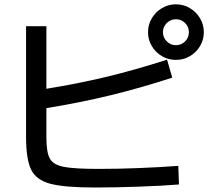

<svg xmlns="http://www.w3.org/2000/svg" viewBox="-20 -833 978 867"><path d="M97.7 -214.8V-714.8H189.5V-432.1Q336.4 -456.1 461.2 -486.1Q585.9 -516.1 734.4 -563.5L757.8 -482.4Q614.3 -435.5 476.1 -402.1Q337.9 -368.7 189.5 -344.7V-211.9Q189.5 -145 205.1 -116.9Q220.7 -88.9 267.8 -79.6Q314.9 -70.3 427.7 -70.3Q513.2 -70.3 609.9 -74.2Q706.5 -78.1 785.2 -84L788.1 0Q710.4 6.3 604.2 10Q498 13.7 408.2 13.7Q271 13.7 207.3 -3.2Q143.6 -20 120.6 -66.9Q97.7 -113.8 97.7 -214.8ZM648.4 -687.5Q648.4 -721.7 665.5 -750.5Q682.6 -779.3 711.4 -796.4Q740.2 -813.5 774.4 -813.5Q808.6 -813.5 837.4 -796.4Q866.2 -779.3 883.3 -750.5Q900.4 -721.7 900.4 -687.5Q900.4 -653.3 883.3 -624.8Q866.2 -596.2 837.4 -579.3Q808.6 -562.5 774.4 -562.5Q740.2 -562.5 711.4 -579.3Q682.6 -596.2 665.5 -624.8Q648.4 -653.3 648.4 -687.5ZM833 -687.5Q833 -711.9 815.9 -729Q798.8 -746.1 774.4 -746.1Q750.5 -746.1 733.2 -729Q715.8 -711.9 715.8 -687.5Q715.8 -663.6 733.2 -646.2Q750.5 -628.9 774.4 -628.9Q798.8 -628.9 815.9 -646.2Q833 -663.6 833 -687.5Z"/></svg>

Font: Pretendard JP Medium
Style: Regular
Weight: 500
Designer: Base glyphs from Inter by Rasmus Andersson; Hangeul glyphs from Noto Sans CJK(Source Han Sans) by Jang Soo-young and Kan
Foundry: Kil Hyung-jin
Version: Version 1.309